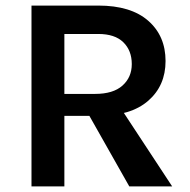

<svg xmlns="http://www.w3.org/2000/svg" viewBox="-20 -669 683 689"><path d="M93 0V-649H332.9Q449.5 -649 511.8 -594.6Q574.1 -540.1 574.1 -450Q574.1 -361.5 511.8 -307.3Q449.5 -253.1 332.9 -253.1H211V0ZM444 0 272 -304H398L597.9 0ZM211 -332H321.1Q386.2 -332 419.5 -361.9Q452.9 -391.7 452.9 -439Q452.9 -487.7 422.5 -517.4Q392.1 -547.1 332.9 -547.1H211Z"/></svg>

Font: Karla
Style: Regular
Weight: 400
Designer: Jonathan Pinhorn
Version: Version 2.004;gftools[0.9.33]